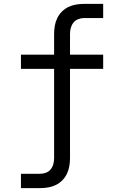

<svg xmlns="http://www.w3.org/2000/svg" viewBox="-20 -755 640 990"><path d="M88 215V141H187Q202 141 217 135.5Q232 130 241.5 118Q251 106 255 91Q259 76 259 60V-400H88V-473H259V-580Q259 -601 262.5 -621.5Q266 -642 275 -661Q284 -680 299 -695Q314 -710 332.5 -719Q351 -728 372 -731.5Q393 -735 413 -735H512V-662H413Q398 -662 383 -656Q368 -650 358.5 -638Q349 -626 345 -611Q341 -596 341 -580V-473H512V-400H341V60Q341 81 337.5 101.5Q334 122 325 141Q316 160 301 175Q286 190 267.5 199Q249 208 228 211.5Q207 215 187 215Z"/></svg>

Font: Nova Nerd Font
Style: Regular
Weight: 400
Designer: Belleve Invis
Foundry: Belleve Invis
Version: Version 24.1.4; ttfautohint (v1.8.4);Nerd Fonts 3.1.1